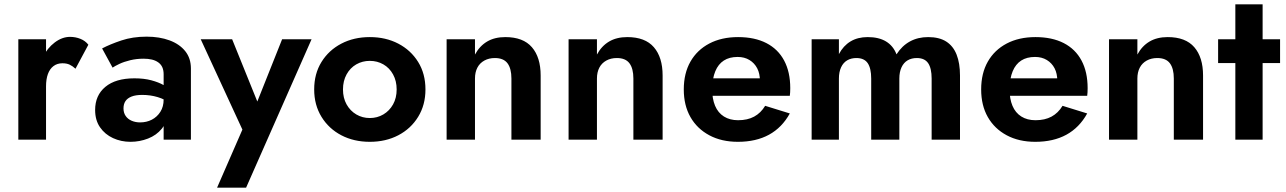

<svg xmlns="http://www.w3.org/2000/svg" viewBox="-20 -640 5892 880"><path d="M191 -460H64V0H191ZM326 -325 385 -435Q371 -453 348.5 -462Q326 -471 301 -471Q265 -471 231 -445.5Q197 -420 176 -377.5Q155 -335 155 -280L191 -244Q191 -277 199.5 -300.5Q208 -324 225 -337Q242 -350 266 -350Q286 -350 299.5 -343.5Q313 -337 326 -325Z M546 -143Q546 -163 555 -176.5Q564 -190 583 -197.5Q602 -205 632 -205Q669 -205 702.5 -195Q736 -185 763 -165V-225Q753 -237 730 -250Q707 -263 673.5 -272Q640 -281 596 -281Q510 -281 463 -242Q416 -203 416 -136Q416 -89 438.5 -56.5Q461 -24 498 -7Q535 10 578 10Q620 10 658.5 -5Q697 -20 721.5 -50Q746 -80 746 -124L730 -184Q730 -151 715 -127.5Q700 -104 676 -91.5Q652 -79 622 -79Q601 -79 583.5 -86.5Q566 -94 556 -108.5Q546 -123 546 -143ZM496 -330Q506 -337 527 -347Q548 -357 577 -364Q606 -371 638 -371Q659 -371 676 -367Q693 -363 705.5 -354Q718 -345 724 -331.5Q730 -318 730 -299V0H855V-326Q855 -373 829 -405.5Q803 -438 757 -455Q711 -472 652 -472Q588 -472 536 -454.5Q484 -437 448 -418Z M1408 -460H1273L1128 -96L1192 -94L1044 -460H900L1091 -46L975 220H1108Z M1420 -230Q1420 -159 1453.5 -104.5Q1487 -50 1544.5 -20Q1602 10 1675 10Q1748 10 1805.5 -20Q1863 -50 1896.5 -104.5Q1930 -159 1930 -230Q1930 -302 1896.5 -356Q1863 -410 1805.5 -440Q1748 -470 1675 -470Q1602 -470 1544.5 -440Q1487 -410 1453.5 -356Q1420 -302 1420 -230ZM1552 -230Q1552 -269 1568.5 -299Q1585 -329 1613 -345Q1641 -361 1675 -361Q1709 -361 1737 -345Q1765 -329 1781.5 -299Q1798 -269 1798 -230Q1798 -191 1781.5 -161.5Q1765 -132 1737 -115.5Q1709 -99 1675 -99Q1641 -99 1613 -115.5Q1585 -132 1568.5 -161.5Q1552 -191 1552 -230Z M2324 -280V0H2458V-294Q2458 -377 2418 -423.5Q2378 -470 2296 -470Q2247 -470 2212.5 -449.5Q2178 -429 2157 -390V-460H2027V0H2157V-280Q2157 -309 2168 -330Q2179 -351 2200 -362.5Q2221 -374 2248 -374Q2288 -374 2306 -350Q2324 -326 2324 -280Z M2883 -280V0H3017V-294Q3017 -377 2977 -423.5Q2937 -470 2855 -470Q2806 -470 2771.5 -449.5Q2737 -429 2716 -390V-460H2586V0H2716V-280Q2716 -309 2727 -330Q2738 -351 2759 -362.5Q2780 -374 2807 -374Q2847 -374 2865 -350Q2883 -326 2883 -280Z M3362 10Q3445 10 3504.5 -22.5Q3564 -55 3600 -120L3487 -155Q3467 -122 3436.5 -105.5Q3406 -89 3363 -89Q3325 -89 3298 -106Q3271 -123 3257.5 -155Q3244 -187 3244 -233Q3245 -281 3258.5 -313.5Q3272 -346 3297.5 -362.5Q3323 -379 3361 -379Q3392 -379 3415 -365Q3438 -351 3450.5 -327Q3463 -303 3463 -269Q3463 -262 3459.5 -251.5Q3456 -241 3452 -235L3487 -281H3188V-201H3600Q3601 -207 3601.5 -217Q3602 -227 3602 -236Q3602 -310 3574 -362.5Q3546 -415 3492.5 -442.5Q3439 -470 3363 -470Q3287 -470 3231 -440.5Q3175 -411 3144.5 -357.5Q3114 -304 3114 -230Q3114 -157 3144.5 -103.5Q3175 -50 3231 -20Q3287 10 3362 10Z M4380 -294Q4380 -350 4364.5 -389.5Q4349 -429 4317 -449.5Q4285 -470 4234 -470Q4187 -470 4150.5 -450Q4114 -430 4089 -391Q4074 -430 4041 -450Q4008 -470 3957 -470Q3911 -470 3878 -450Q3845 -430 3825 -392V-460H3700V0H3825V-280Q3825 -310 3835 -331.5Q3845 -353 3863 -363.5Q3881 -374 3905 -374Q3941 -374 3957 -350.5Q3973 -327 3973 -280V0H4102V-280Q4102 -310 4112 -331.5Q4122 -353 4140 -363.5Q4158 -374 4182 -374Q4218 -374 4234 -350.5Q4250 -327 4250 -280V0H4380Z M4725 10Q4808 10 4867.5 -22.5Q4927 -55 4963 -120L4850 -155Q4830 -122 4799.5 -105.5Q4769 -89 4726 -89Q4688 -89 4661 -106Q4634 -123 4620.5 -155Q4607 -187 4607 -233Q4608 -281 4621.5 -313.5Q4635 -346 4660.5 -362.5Q4686 -379 4724 -379Q4755 -379 4778 -365Q4801 -351 4813.5 -327Q4826 -303 4826 -269Q4826 -262 4822.5 -251.5Q4819 -241 4815 -235L4850 -281H4551V-201H4963Q4964 -207 4964.5 -217Q4965 -227 4965 -236Q4965 -310 4937 -362.5Q4909 -415 4855.5 -442.5Q4802 -470 4726 -470Q4650 -470 4594 -440.5Q4538 -411 4507.5 -357.5Q4477 -304 4477 -230Q4477 -157 4507.5 -103.5Q4538 -50 4594 -20Q4650 10 4725 10Z M5360 -280V0H5494V-294Q5494 -377 5454 -423.5Q5414 -470 5332 -470Q5283 -470 5248.5 -449.5Q5214 -429 5193 -390V-460H5063V0H5193V-280Q5193 -309 5204 -330Q5215 -351 5236 -362.5Q5257 -374 5284 -374Q5324 -374 5342 -350Q5360 -326 5360 -280Z M5563 -460V-351H5847V-460ZM5642 -620V0H5767V-620Z"/></svg>

Font: Jost SemiBold
Style: Regular
Weight: 600
Version: Version 3.710